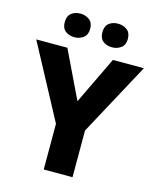

<svg xmlns="http://www.w3.org/2000/svg" viewBox="-133 -1016 909 1108"><g transform="rotate(15 321.5 -462.0)"><path d="M322 -431 458 -714H643L408 -279V0H236V-273L0 -714H186ZM133 -853Q133 -890 155 -907Q177 -924 209 -924Q239 -924 262 -907Q285 -890 285 -853Q285 -817 262 -800Q239 -783 209 -783Q177 -783 155 -800Q133 -817 133 -853ZM358 -853Q358 -890 379.5 -907Q401 -924 434 -924Q464 -924 487 -907Q510 -890 510 -853Q510 -817 487 -800Q464 -783 434 -783Q401 -783 379.5 -800Q358 -817 358 -853Z"/></g></svg>

Font: Noto Sans Cherokee ExtraBold
Style: Regular
Weight: 800
Designer: Monotype Design Team
Foundry: Monotype Imaging Inc.
Version: Version 2.001; ttfautohint (v1.8.4.7-5d5b)